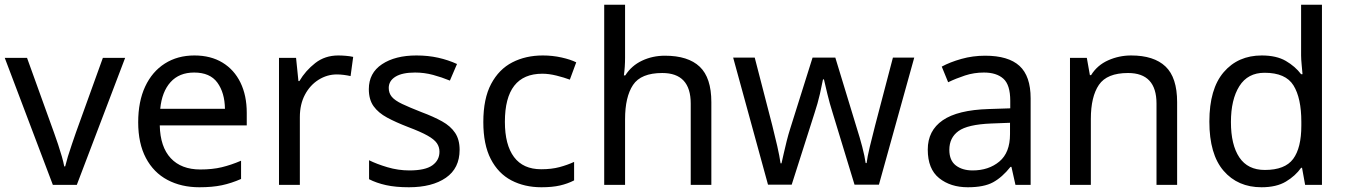

<svg xmlns="http://www.w3.org/2000/svg" viewBox="-20 -780 5682 810"><path d="M203 0 0 -536H94L208 -220Q216 -198 225 -171Q234 -144 241 -119.5Q248 -95 251 -78H255Q259 -95 266.5 -120Q274 -145 283.5 -172Q293 -199 300 -220L414 -536H508L304 0Z M800 -546Q869 -546 918.5 -516Q968 -486 994.5 -431.5Q1021 -377 1021 -304V-251H654Q656 -160 700.5 -112.5Q745 -65 825 -65Q876 -65 915.5 -74.5Q955 -84 997 -102V-25Q956 -7 916 1.5Q876 10 821 10Q745 10 686.5 -21Q628 -52 595.5 -113.5Q563 -175 563 -264Q563 -352 592.5 -415Q622 -478 675.5 -512Q729 -546 800 -546ZM799 -474Q736 -474 699.5 -433.5Q663 -393 656 -321H929Q928 -389 897 -431.5Q866 -474 799 -474Z M1407 -546Q1422 -546 1439.5 -544.5Q1457 -543 1470 -540L1459 -459Q1446 -462 1430.5 -464Q1415 -466 1401 -466Q1360 -466 1324 -443.5Q1288 -421 1266.5 -380.5Q1245 -340 1245 -286V0H1157V-536H1229L1239 -438H1243Q1269 -482 1310 -514Q1351 -546 1407 -546Z M1919 -148Q1919 -70 1861 -30Q1803 10 1705 10Q1649 10 1608.5 1Q1568 -8 1537 -24V-104Q1569 -88 1614.5 -74.5Q1660 -61 1707 -61Q1774 -61 1804 -82.5Q1834 -104 1834 -140Q1834 -160 1823 -176Q1812 -192 1783.5 -208Q1755 -224 1702 -244Q1650 -264 1613 -284Q1576 -304 1556 -332Q1536 -360 1536 -404Q1536 -472 1591.5 -509Q1647 -546 1737 -546Q1786 -546 1828.5 -536.5Q1871 -527 1908 -510L1878 -440Q1844 -454 1807 -464Q1770 -474 1731 -474Q1677 -474 1648.5 -456.5Q1620 -439 1620 -409Q1620 -387 1633 -371.5Q1646 -356 1676.5 -341.5Q1707 -327 1758 -307Q1809 -288 1845 -268Q1881 -248 1900 -219.5Q1919 -191 1919 -148Z M2264 10Q2193 10 2137.5 -19Q2082 -48 2050.5 -109Q2019 -170 2019 -265Q2019 -364 2052 -426Q2085 -488 2141.5 -517Q2198 -546 2270 -546Q2311 -546 2349 -537.5Q2387 -529 2411 -517L2384 -444Q2360 -453 2328 -461Q2296 -469 2268 -469Q2110 -469 2110 -266Q2110 -169 2148.5 -117.5Q2187 -66 2263 -66Q2307 -66 2340.5 -75Q2374 -84 2402 -97V-19Q2375 -5 2342.5 2.5Q2310 10 2264 10Z M2617 -537Q2617 -497 2612 -462H2618Q2644 -503 2688.5 -524Q2733 -545 2785 -545Q2883 -545 2932 -498.5Q2981 -452 2981 -349V0H2894V-343Q2894 -472 2774 -472Q2684 -472 2650.5 -421.5Q2617 -371 2617 -277V0H2529V-760H2617Z M3493 -303Q3480 -344 3470.5 -383.5Q3461 -423 3456 -445H3452Q3448 -423 3439 -383.5Q3430 -344 3416 -302L3320 -1H3220L3073 -537H3164L3238 -251Q3249 -208 3259 -164Q3269 -120 3273 -91H3277Q3281 -108 3286.5 -133Q3292 -158 3299 -185.5Q3306 -213 3313 -235L3408 -537H3504L3596 -235Q3607 -201 3617.5 -161Q3628 -121 3632 -92H3636Q3639 -117 3649.5 -161Q3660 -205 3672 -251L3747 -537H3837L3688 -1H3585Z M4136 -545Q4234 -545 4281 -502Q4328 -459 4328 -365V0H4264L4247 -76H4243Q4208 -32 4169.5 -11Q4131 10 4063 10Q3990 10 3942 -28.5Q3894 -67 3894 -149Q3894 -229 3957 -272.5Q4020 -316 4151 -320L4242 -323V-355Q4242 -422 4213 -448Q4184 -474 4131 -474Q4089 -474 4051 -461.5Q4013 -449 3980 -433L3953 -499Q3988 -518 4036 -531.5Q4084 -545 4136 -545ZM4162 -259Q4062 -255 4023.5 -227Q3985 -199 3985 -148Q3985 -103 4012.5 -82Q4040 -61 4083 -61Q4151 -61 4196 -98.5Q4241 -136 4241 -214V-262Z M4752 -546Q4848 -546 4897 -499.5Q4946 -453 4946 -349V0H4859V-343Q4859 -472 4739 -472Q4650 -472 4616 -422Q4582 -372 4582 -278V0H4494V-536H4565L4578 -463H4583Q4609 -505 4655 -525.5Q4701 -546 4752 -546Z M5302 10Q5202 10 5142 -59.5Q5082 -129 5082 -267Q5082 -405 5142.5 -475.5Q5203 -546 5303 -546Q5365 -546 5404.5 -523Q5444 -500 5469 -467H5475Q5474 -480 5471.5 -505.5Q5469 -531 5469 -546V-760H5557V0H5486L5473 -72H5469Q5445 -38 5405 -14Q5365 10 5302 10ZM5316 -63Q5401 -63 5435.5 -109.5Q5470 -156 5470 -250V-266Q5470 -366 5437 -419.5Q5404 -473 5315 -473Q5244 -473 5208.5 -416.5Q5173 -360 5173 -265Q5173 -169 5208.5 -116Q5244 -63 5316 -63Z"/></svg>

Font: Noto Sans Mongolian
Style: Regular
Weight: 400
Designer: Monotype Design Team
Foundry: Monotype Imaging Inc.
Version: Version 3.001; ttfautohint (v1.8.4.7-5d5b)